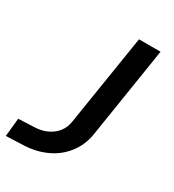

<svg xmlns="http://www.w3.org/2000/svg" viewBox="-204 -804 824 911"><g transform="rotate(30 208.5 -348.5)"><path d="M-30 8 -20 -92 72 -96Q108 -98 137.5 -112.5Q167 -127 185.5 -151Q204 -175 209 -208L288 -705H406L327 -204Q317 -145 281.5 -98.5Q246 -52 192 -26Q138 0 72 4Z"/></g></svg>

Font: Nunito Sans 7pt SemiExpanded SemiBold
Style: Italic
Weight: 600
Width: 6
Italic angle: -9°
Designer: Vernon Adams
Foundry: Vernon Adams
Version: Version 3.101;gftools[0.9.27]